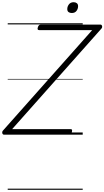

<svg xmlns="http://www.w3.org/2000/svg" viewBox="-70 -1221 946 1741"><path d="M-35 0Q-42 0 -46 -6Q-50 -12 -50 -20.5Q-50 -29 -44 -36L766 -948H285Q275 -948 272 -954Q269 -960 273 -973Q277 -986 283.5 -992Q290 -998 299 -998H841Q852 -998 855.5 -985Q859 -972 849 -961L40 -50H570Q581 -50 583 -44Q585 -38 582 -25Q579 -12 572.5 -6Q566 0 556 0ZM581 -1103Q563 -1103 551.5 -1111.5Q540 -1120 540 -1139Q540 -1162 555 -1181.5Q570 -1201 598 -1201Q615 -1201 626.5 -1192Q638 -1183 638 -1165Q638 -1141 623.5 -1122Q609 -1103 581 -1103ZM0 490H680V500H0ZM0 -20H680V0H0ZM0 -505H680V-500H0ZM0 -1010H680V-1000H0Z"/></svg>

Font: Playwrite AU TAS Guides
Style: Regular
Weight: 400
Designer: Veronika Burian, José Scaglione
Foundry: TypeTogether
Version: Version 1.003